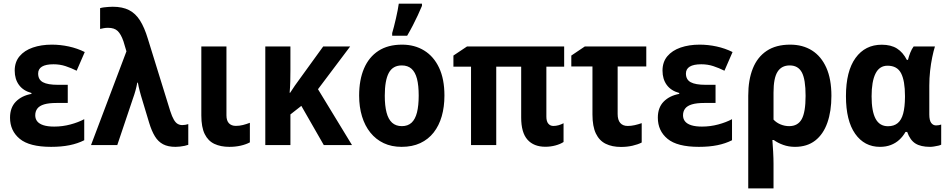

<svg xmlns="http://www.w3.org/2000/svg" viewBox="-20 -804 5253 1064"><path d="M355.5 -334V-233.4H293Q250.5 -233.4 224.6 -225.6Q198.7 -217.8 187 -202.4Q175.3 -187 175.3 -165Q175.3 -145.5 186.3 -131.6Q197.3 -117.7 220.7 -110.1Q244.1 -102.5 280.3 -102.5Q326.7 -102.5 370.4 -114.3Q414.1 -126 446.8 -143.6V-26.9Q410.2 -8.3 365.2 0.7Q320.3 9.8 263.2 9.8Q143.1 9.8 89.4 -34.7Q35.6 -79.1 35.6 -151.9Q35.6 -207.5 67.6 -240.5Q99.6 -273.4 154.3 -283.7V-288.6Q108.4 -301.3 85 -333.5Q61.5 -365.7 61.5 -412.6Q61.5 -460.4 88.4 -492.4Q115.2 -524.4 161.9 -540.5Q208.5 -556.6 267.1 -556.6Q314.5 -556.6 361.6 -546.4Q408.7 -536.1 449.7 -515.6L404.8 -412.1Q374.5 -427.2 343.3 -437.5Q312 -447.8 276.4 -447.8Q233.9 -447.8 212.6 -434.8Q191.4 -421.9 191.4 -396.5Q191.4 -362.8 217.8 -348.4Q244.1 -334 300.8 -334Z M484.4 0 680.7 -519.5 664.1 -575.2Q650.4 -614.7 632.1 -632.3Q613.8 -649.9 578.6 -649.9Q566.4 -649.9 555.2 -647.9Q543.9 -646 534.7 -643.6V-758.8Q543.9 -761.7 555.7 -763.2Q567.4 -764.6 580.6 -765.6Q593.8 -766.6 605 -766.6Q658.7 -766.6 695.1 -748Q731.4 -729.5 756.1 -690.2Q780.8 -650.9 799.3 -589.4L923.3 -189Q933.6 -157.2 943.6 -140.4Q953.6 -123.5 965.1 -117.2Q976.6 -110.8 990.2 -110.8Q998.5 -110.8 1007.1 -112.3Q1015.6 -113.8 1023.4 -116.2V-1.5Q1015.6 1.5 1003.2 4.2Q990.7 6.8 977.3 8.3Q963.9 9.8 952.1 9.8Q911.1 9.8 883.8 -4.6Q856.4 -19 838.4 -48.6Q820.3 -78.1 806.6 -123.5L768.6 -249.5Q764.6 -262.2 761 -274.9Q757.3 -287.6 754.2 -299.8Q751 -312 748.5 -323.5Q746.1 -335 744.1 -345.7H740.7Q736.8 -323.7 730.5 -301Q724.1 -278.3 717.3 -259.8L629.9 0Z M1234.9 -546.4V-165Q1234.9 -135.3 1248.8 -120.8Q1262.7 -106.4 1287.1 -106.4Q1307.1 -106.4 1326.4 -111.3Q1345.7 -116.2 1364.7 -123.5V-15.1Q1342.8 -3.4 1313.7 3.2Q1284.7 9.8 1251 9.8Q1203.1 9.8 1168.2 -6.6Q1133.3 -22.9 1114.5 -61Q1095.7 -99.1 1095.7 -164.1V-546.4Z M1920.4 -546.4 1742.2 -309.6 1930.7 0H1774.4L1649.9 -217.3L1589.4 -169.9V0H1450.2V-546.4H1589.4V-416Q1589.4 -383.3 1588.6 -352.1Q1587.9 -320.8 1585 -290H1587.9Q1601.1 -310.5 1614.3 -329.8Q1627.4 -349.1 1640.6 -366.2L1771 -546.4Z M2442.9 -274.4Q2442.9 -211.9 2428 -159.9Q2413.1 -107.9 2383.3 -69.8Q2353.5 -31.7 2309.1 -11Q2264.6 9.8 2205.6 9.8Q2149.9 9.8 2106.4 -10.7Q2063 -31.2 2032.5 -69.1Q2002 -106.9 1986.1 -159.2Q1970.2 -211.4 1970.2 -274.4Q1970.2 -361.3 1997.3 -424.6Q2024.4 -487.8 2077.1 -522.2Q2129.9 -556.6 2208 -556.6Q2277.8 -556.6 2330.8 -523.9Q2383.8 -491.2 2413.3 -428.5Q2442.9 -365.7 2442.9 -274.4ZM2112.3 -273.4Q2112.3 -218.3 2122.1 -180.7Q2131.8 -143.1 2152.8 -124Q2173.8 -105 2207 -105Q2240.2 -105 2260.7 -124Q2281.2 -143.1 2290.8 -180.9Q2300.3 -218.8 2300.3 -274.4Q2300.3 -330.6 2290.8 -367.4Q2281.2 -404.3 2260.5 -422.9Q2239.7 -441.4 2206.5 -441.4Q2156.7 -441.4 2134.5 -399.9Q2112.3 -358.4 2112.3 -273.4ZM2153.3 -606V-620.6Q2157.7 -634.8 2163.1 -656.2Q2168.5 -677.7 2174.1 -701.7Q2179.7 -725.6 2183.8 -747.3Q2188 -769 2189.9 -783.7H2318.4V-771.5Q2308.1 -746.6 2295.2 -719Q2282.2 -691.4 2267.6 -662.8Q2252.9 -634.3 2236.3 -606Z M3046.4 -106Q3061 -106 3075.7 -110.1Q3090.3 -114.3 3103 -121.1V-17.1Q3085.4 -5.4 3058.1 2Q3030.8 9.3 3002.4 9.3Q2938 9.3 2903.1 -30Q2868.2 -69.3 2868.2 -152.8V-434.6H2730V0H2590.3V-434.6H2492.7V-496.1L2567.9 -546.4H3106.4V-434.6H3007.8V-157.7Q3007.8 -131.3 3018.6 -118.7Q3029.3 -106 3046.4 -106Z M3561.5 -546.4V-435.5H3402.8V-172.4Q3402.8 -139.2 3417.2 -122.6Q3431.6 -106 3458.5 -106Q3477.5 -106 3497.1 -110.4Q3516.6 -114.7 3536.1 -121.6V-14.2Q3515.1 -3.4 3485.4 3.4Q3455.6 10.3 3421.4 10.3Q3372.1 10.3 3336.7 -7.1Q3301.3 -24.4 3282.2 -64Q3263.2 -103.5 3263.2 -169.4V-435.5H3146V-496.1L3220.7 -546.4Z M3945.3 -334V-233.4H3882.8Q3840.3 -233.4 3814.5 -225.6Q3788.6 -217.8 3776.9 -202.4Q3765.1 -187 3765.1 -165Q3765.1 -145.5 3776.1 -131.6Q3787.1 -117.7 3810.5 -110.1Q3834 -102.5 3870.1 -102.5Q3916.5 -102.5 3960.2 -114.3Q4003.9 -126 4036.6 -143.6V-26.9Q4000 -8.3 3955.1 0.7Q3910.2 9.8 3853 9.8Q3732.9 9.8 3679.2 -34.7Q3625.5 -79.1 3625.5 -151.9Q3625.5 -207.5 3657.5 -240.5Q3689.5 -273.4 3744.1 -283.7V-288.6Q3698.2 -301.3 3674.8 -333.5Q3651.4 -365.7 3651.4 -412.6Q3651.4 -460.4 3678.2 -492.4Q3705.1 -524.4 3751.7 -540.5Q3798.3 -556.6 3856.9 -556.6Q3904.3 -556.6 3951.4 -546.4Q3998.5 -536.1 4039.6 -515.6L3994.6 -412.1Q3964.4 -427.2 3933.1 -437.5Q3901.9 -447.8 3866.2 -447.8Q3823.7 -447.8 3802.5 -434.8Q3781.2 -421.9 3781.2 -396.5Q3781.2 -362.8 3807.6 -348.4Q3834 -334 3890.6 -334Z M4587.4 -272.9Q4587.4 -187.5 4564.9 -123.8Q4542.5 -60.1 4497.6 -25.1Q4452.6 9.8 4385.7 9.8Q4350.6 9.8 4320.6 -1Q4290.5 -11.7 4267.6 -28.3H4260.3Q4262.7 1.5 4264.6 37.6Q4266.6 73.7 4266.6 103.5V240.2H4126.5V-273.9Q4126.5 -361.3 4151.9 -424.6Q4177.2 -487.8 4228.8 -522.2Q4280.3 -556.6 4358.9 -556.6Q4428.7 -556.6 4480 -524.2Q4531.2 -491.7 4559.3 -428.7Q4587.4 -365.7 4587.4 -272.9ZM4356.4 -441.4Q4311 -441.4 4288.8 -406.2Q4266.6 -371.1 4266.6 -291.5V-141.1Q4283.2 -123.5 4306.2 -114.3Q4329.1 -105 4353.5 -105Q4401.4 -105 4422.9 -143.8Q4444.3 -182.6 4444.3 -272.9Q4444.3 -364.3 4423.6 -402.8Q4402.8 -441.4 4356.4 -441.4Z M4900.9 -104.5Q4934.1 -104.5 4954.8 -121.8Q4975.6 -139.2 4985.1 -174.8Q4994.6 -210.4 4995.1 -265.6V-272Q4995.1 -356.4 4973.4 -398.2Q4951.7 -439.9 4898.4 -439.9Q4853.5 -439.9 4831.8 -396.2Q4810.1 -352.5 4810.1 -270Q4810.1 -187 4832.3 -145.8Q4854.5 -104.5 4900.9 -104.5ZM4856.4 9.8Q4770 9.8 4719 -62.7Q4668 -135.3 4668 -271Q4668 -409.7 4721.2 -482.9Q4774.4 -556.2 4866.2 -556.2Q4917.5 -556.2 4950.7 -535.2Q4983.9 -514.2 5005.4 -472.2H5011.7Q5016.6 -492.7 5024.7 -512.7Q5032.7 -532.7 5043 -546.4H5161.1Q5153.3 -521.5 5146 -486.3Q5138.7 -451.2 5134.3 -410.9Q5129.9 -370.6 5129.9 -329.6V-169.4Q5129.9 -137.2 5140.4 -123Q5150.9 -108.9 5167.5 -108.9Q5175.3 -108.9 5183.3 -110.4Q5191.4 -111.8 5195.8 -113.8V-2.4Q5191.4 0.5 5180.2 3.2Q5168.9 5.9 5156.2 7.8Q5143.6 9.8 5134.3 9.8Q5082.5 9.8 5053 -8.8Q5023.4 -27.3 5007.3 -72.8H4998Q4983.9 -47.9 4963.6 -29.3Q4943.4 -10.7 4916.7 -0.5Q4890.1 9.8 4856.4 9.8Z"/></svg>

Font: Open Sans SemiCondensed
Style: Bold
Weight: 700
Width: 4
Designer: Monotype Design Team
Foundry: Monotype Imaging Inc.
Version: Version 3.003